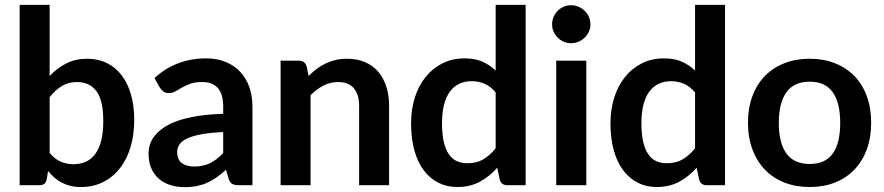

<svg xmlns="http://www.w3.org/2000/svg" viewBox="-20 -763 3642 791"><path d="M184.5 -133Q205.5 -107.5 230.2 -97Q255 -86.5 282.5 -86.5Q311 -86.5 333.8 -96.8Q356.5 -107 372.5 -128.8Q388.5 -150.5 397 -184.2Q405.5 -218 405.5 -265Q405.5 -349.5 377.5 -387.2Q349.5 -425 297 -425Q261.5 -425 235 -408.8Q208.5 -392.5 184.5 -363ZM184.5 -450Q215.5 -482.5 253.2 -501.8Q291 -521 339.5 -521Q384 -521 419.8 -503.5Q455.5 -486 480.8 -453.2Q506 -420.5 519.5 -374Q533 -327.5 533 -269.5Q533 -207 517.5 -156Q502 -105 473.2 -68.8Q444.5 -32.5 404 -12.5Q363.5 7.5 314 7.5Q290 7.5 270.5 2.8Q251 -2 234.5 -10.5Q218 -19 204.2 -31.2Q190.5 -43.5 178 -58.5L172.5 -24Q169.5 -11 162.2 -5.5Q155 0 142.5 0H61V-743H184.5Z M899.5 -219Q846 -216.5 809.5 -209.8Q773 -203 751 -192.5Q729 -182 719.5 -168Q710 -154 710 -137.5Q710 -105 729.2 -91Q748.5 -77 779.5 -77Q817.5 -77 845.2 -90.8Q873 -104.5 899.5 -132.5ZM616.5 -441.5Q705 -522.5 829.5 -522.5Q874.5 -522.5 910 -507.8Q945.5 -493 970 -466.8Q994.5 -440.5 1007.2 -404Q1020 -367.5 1020 -324V0H964Q946.5 0 937 -5.2Q927.5 -10.5 922 -26.5L911 -63.5Q891.5 -46 873 -32.8Q854.5 -19.5 834.5 -10.5Q814.5 -1.5 791.8 3.2Q769 8 741.5 8Q709 8 681.5 -0.8Q654 -9.5 634 -27Q614 -44.5 603 -70.5Q592 -96.5 592 -131Q592 -150.5 598.5 -169.8Q605 -189 619.8 -206.5Q634.5 -224 658 -239.5Q681.5 -255 715.8 -266.5Q750 -278 795.5 -285.2Q841 -292.5 899.5 -294V-324Q899.5 -375.5 877.5 -400.2Q855.5 -425 814 -425Q784 -425 764.2 -418Q744.5 -411 729.5 -402.2Q714.5 -393.5 702.2 -386.5Q690 -379.5 675 -379.5Q662 -379.5 653 -386.2Q644 -393 638.5 -402Z M1251.5 -450Q1267 -465.5 1284.2 -478.8Q1301.5 -492 1320.8 -501.2Q1340 -510.5 1362 -515.8Q1384 -521 1410 -521Q1452 -521 1484.5 -506.8Q1517 -492.5 1538.8 -466.8Q1560.5 -441 1571.8 -405.2Q1583 -369.5 1583 -326.5V0H1459.5V-326.5Q1459.5 -373.5 1438 -399.2Q1416.5 -425 1372.5 -425Q1340.5 -425 1312.5 -410.5Q1284.5 -396 1259.5 -371V0H1136V-513H1211.5Q1235.5 -513 1243 -490.5Z M2022 -382Q2001 -407.5 1976.2 -418Q1951.5 -428.5 1923 -428.5Q1895 -428.5 1872.5 -418Q1850 -407.5 1834 -386.2Q1818 -365 1809.5 -332.2Q1801 -299.5 1801 -255Q1801 -210 1808.2 -178.8Q1815.5 -147.5 1829 -127.8Q1842.5 -108 1862 -99.2Q1881.5 -90.5 1905.5 -90.5Q1944 -90.5 1971 -106.5Q1998 -122.5 2022 -152ZM2145.5 -743V0H2070Q2045.5 0 2039 -22.5L2028.5 -72Q1997.5 -36.5 1957.2 -14.5Q1917 7.5 1863.5 7.5Q1821.5 7.5 1786.5 -10Q1751.5 -27.5 1726.2 -60.8Q1701 -94 1687.2 -143Q1673.5 -192 1673.5 -255Q1673.5 -312 1689 -361Q1704.5 -410 1733.5 -446Q1762.5 -482 1803 -502.2Q1843.5 -522.5 1894 -522.5Q1937 -522.5 1967.5 -509Q1998 -495.5 2022 -472.5V-743Z M2395.5 -513V0H2271.5V-513ZM2412.5 -662.5Q2412.5 -646.5 2406 -632.5Q2399.5 -618.5 2388.8 -608Q2378 -597.5 2363.5 -591.2Q2349 -585 2332.5 -585Q2316.5 -585 2302.2 -591.2Q2288 -597.5 2277.5 -608Q2267 -618.5 2260.8 -632.5Q2254.5 -646.5 2254.5 -662.5Q2254.5 -679 2260.8 -693.5Q2267 -708 2277.5 -718.5Q2288 -729 2302.2 -735.2Q2316.5 -741.5 2332.5 -741.5Q2349 -741.5 2363.5 -735.2Q2378 -729 2388.8 -718.5Q2399.5 -708 2406 -693.5Q2412.5 -679 2412.5 -662.5Z M2843.5 -382Q2822.5 -407.5 2797.8 -418Q2773 -428.5 2744.5 -428.5Q2716.5 -428.5 2694 -418Q2671.5 -407.5 2655.5 -386.2Q2639.5 -365 2631 -332.2Q2622.5 -299.5 2622.5 -255Q2622.5 -210 2629.8 -178.8Q2637 -147.5 2650.5 -127.8Q2664 -108 2683.5 -99.2Q2703 -90.5 2727 -90.5Q2765.5 -90.5 2792.5 -106.5Q2819.5 -122.5 2843.5 -152ZM2967 -743V0H2891.5Q2867 0 2860.5 -22.5L2850 -72Q2819 -36.5 2778.8 -14.5Q2738.5 7.5 2685 7.5Q2643 7.5 2608 -10Q2573 -27.5 2547.8 -60.8Q2522.5 -94 2508.8 -143Q2495 -192 2495 -255Q2495 -312 2510.5 -361Q2526 -410 2555 -446Q2584 -482 2624.5 -502.2Q2665 -522.5 2715.5 -522.5Q2758.5 -522.5 2789 -509Q2819.5 -495.5 2843.5 -472.5V-743Z M3316 -521Q3373 -521 3419.8 -502.5Q3466.5 -484 3499.8 -450Q3533 -416 3551 -367Q3569 -318 3569 -257.5Q3569 -196.5 3551 -147.5Q3533 -98.5 3499.8 -64Q3466.5 -29.5 3419.8 -11Q3373 7.5 3316 7.5Q3258.5 7.5 3211.5 -11Q3164.5 -29.5 3131.2 -64Q3098 -98.5 3079.8 -147.5Q3061.5 -196.5 3061.5 -257.5Q3061.5 -318 3079.8 -367Q3098 -416 3131.2 -450Q3164.5 -484 3211.5 -502.5Q3258.5 -521 3316 -521ZM3316 -87.5Q3380 -87.5 3410.8 -130.5Q3441.5 -173.5 3441.5 -256.5Q3441.5 -339.5 3410.8 -383Q3380 -426.5 3316 -426.5Q3251 -426.5 3219.8 -382.8Q3188.5 -339 3188.5 -256.5Q3188.5 -174 3219.8 -130.8Q3251 -87.5 3316 -87.5Z"/></svg>

Font: Lato 2
Style: Bold
Weight: 700
Designer: Lukasz Dziedzic with Adam Twardoch and Botio Nikoltchev
Foundry: tyPoland Lukasz Dziedzic
Version: Version 2.015; 2015-08-06; http://www.latofonts.com/